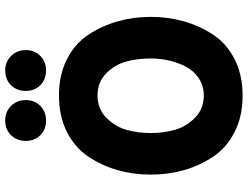

<svg xmlns="http://www.w3.org/2000/svg" viewBox="-130 -834 976 757"><g transform="rotate(-90 358.5 -456.0)"><path d="M319 -785.5Q296 -763 261 -763Q226 -763 203.5 -785.5Q181 -808 181 -843Q181 -878 203.5 -901Q226 -924 261 -924Q296 -924 319 -901Q342 -878 342 -843Q342 -808 319 -785.5ZM459 -763Q423 -763 400.5 -785.5Q378 -808 378 -843Q378 -878 400.5 -901Q423 -924 459 -924Q493 -924 516 -900.5Q539 -877 539 -843Q539 -808 516 -785.5Q493 -763 459 -763ZM360 12Q278 12 216 -19.5Q154 -51 118.5 -104.5Q83 -158 65.5 -220Q48 -282 48 -350Q48 -418 65.5 -480Q83 -542 118.5 -595.5Q154 -649 216 -680.5Q278 -712 360 -712Q441 -712 503 -680.5Q565 -649 600 -595.5Q635 -542 652.5 -480Q670 -418 670 -350Q670 -282 652.5 -220Q635 -158 600 -104.5Q565 -51 503 -19.5Q441 12 360 12ZM360 -141Q398 -141 427.5 -160.5Q457 -180 473.5 -211.5Q490 -243 498 -278.5Q506 -314 506 -350Q506 -403 493.5 -448Q481 -493 446.5 -526.5Q412 -560 360 -560Q307 -560 272 -525Q237 -490 224.5 -445.5Q212 -401 212 -350Q212 -298 225 -253.5Q238 -209 273 -175Q308 -141 360 -141Z"/></g></svg>

Font: Overpass Heavy
Style: Regular
Weight: 900
Designer: Delve Withrington, Thomas Jockin
Foundry: Delve Fonts
Version: Version 3.000;DELV;Overpass